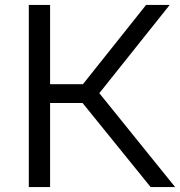

<svg xmlns="http://www.w3.org/2000/svg" viewBox="-20 -760 732 780"><path d="M592 0 285.5 -378.5 573.5 -740H669.5L373.5 -369L375 -392L691.5 0ZM97 0V-740H183.5V0ZM169.5 -341.5V-418H327V-341.5Z"/></svg>

Font: Encode Sans SC Expanded
Style: Regular
Weight: 400
Width: 7
Designer: Multiple Designers
Foundry: Impallari Type
Version: Version 3.002